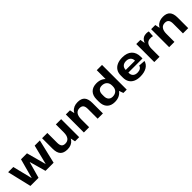

<svg xmlns="http://www.w3.org/2000/svg" viewBox="428 -2399 4068 4068"><g transform="rotate(-45 2461.5 -365.0)"><path d="M4 -540H159.2L267.3 -103.4H271.3L390 -540H569L687.7 -103.4H690.7L799.8 -540H955L827 0H583.7L481.3 -364.9H477.7L375.3 0H132Z M1179.3 -247.2Q1179.3 -175.5 1205.6 -142.7Q1231.9 -109.9 1288.9 -109.9Q1360.3 -109.9 1397.4 -158.8Q1434.5 -207.8 1434.5 -300.7L1491.3 -382.7V-312.6Q1491.3 -156.5 1425.8 -73.2Q1360.3 10.1 1236.4 10.1Q1125.7 10.1 1073.6 -46.8Q1021.5 -103.7 1021.5 -225V-540H1179.3ZM1592.8 0H1468.8L1434.5 -161.4V-540H1592.8Z M2146.5 -291.9Q2146.5 -364.5 2119.2 -397.5Q2092 -430.6 2032.5 -430.6Q1964.1 -430.6 1927.7 -381.6Q1891.3 -332.7 1891.3 -239.3L1834.5 -157.3V-227.4Q1834.5 -384 1902 -467Q1969.4 -550.1 2094.7 -550.1Q2202.6 -550.1 2253.4 -493Q2304.3 -435.9 2304.3 -314V0H2146.5ZM1733.4 -540H1857.5L1891.3 -378.6V0H1733.4Z M2656.6 10.1Q2543.3 10.1 2481.2 -54.1Q2419 -118.3 2419 -236.6V-303.4Q2419 -421.7 2482.2 -485.9Q2545.4 -550.1 2660.8 -550.1Q2741 -550.1 2800.6 -518.5Q2860.3 -487 2893.6 -429.2Q2927 -371.3 2927 -292.2V-250.7Q2927 -171.6 2893.4 -113Q2859.8 -54.5 2799.1 -22.2Q2738.4 10.1 2656.6 10.1ZM2701.9 -103.3Q2776.3 -103.3 2818.1 -145.1Q2859.9 -186.9 2859.9 -259.7V-280.8Q2859.9 -353 2817.8 -393.8Q2775.7 -434.7 2701.9 -434.7Q2643.4 -434.7 2610.1 -398Q2576.8 -361.3 2576.8 -295.4V-242Q2576.8 -177.2 2610.3 -140.2Q2643.9 -103.3 2701.9 -103.3ZM2859.9 -157.6V-740H3017.8V0H2917.9Z M3419.4 10.1Q3331.5 10.1 3268.9 -19Q3206.3 -48.1 3173.2 -103.3Q3140 -158.4 3140 -236.1V-303.9Q3140 -380.6 3175.2 -435.7Q3210.4 -490.9 3276 -520.5Q3341.6 -550.1 3432.1 -550.1Q3571.9 -550.1 3646.5 -479.3Q3721.2 -408.5 3721.2 -276.9V-230.5H3268.8V-309.4H3596.5L3575.2 -279.1V-311Q3575.2 -371 3538 -405.2Q3500.7 -439.5 3436.2 -439.5Q3371.3 -439.5 3334.5 -404.7Q3297.8 -370 3297.8 -308.5V-218.8Q3297.8 -158.3 3333.8 -124.8Q3369.8 -91.3 3433.3 -91.3Q3487.7 -91.3 3521.9 -113.3Q3556.1 -135.3 3565 -173.9L3713.6 -163.7Q3690.9 -80 3614 -35Q3537 10.1 3419.4 10.1Z M3843.4 -540H3967.5L4001.3 -331.1V0H3843.4ZM3963.9 -277.7Q3963.9 -412.2 4011.9 -481.1Q4059.8 -550.1 4152.4 -550.1Q4168.9 -550.1 4186.2 -547.8Q4203.4 -545.6 4220.5 -541.1L4211.8 -407.8Q4179.2 -416.3 4143.7 -416.3Q4072.4 -416.3 4036.8 -371.8Q4001.3 -327.2 4001.3 -236.6Z M4702.5 -291.9Q4702.5 -364.5 4675.2 -397.5Q4648 -430.6 4588.5 -430.6Q4520.1 -430.6 4483.7 -381.6Q4447.3 -332.7 4447.3 -239.3L4390.5 -157.3V-227.4Q4390.5 -384 4458 -467Q4525.4 -550.1 4650.7 -550.1Q4758.6 -550.1 4809.4 -493Q4860.3 -435.9 4860.3 -314V0H4702.5ZM4289.4 -540H4413.5L4447.3 -378.6V0H4289.4Z"/></g></svg>

Font: Pathway Extreme 8pt Thin
Style: Regular
Weight: 100
Designer: Eduardo Rodriguez Tunni
Foundry: Eduardo Rodriguez Tunni
Version: Version 1.000